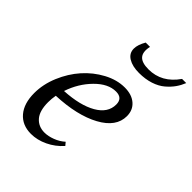

<svg xmlns="http://www.w3.org/2000/svg" viewBox="-199 -799 921 921"><g transform="rotate(45 262.0 -338.5)"><path d="M329.1 -562Q284.2 -562 256.6 -578.9Q229 -595.7 229 -627.4Q229 -653.3 249 -688H278.3Q269 -646 286.4 -626.2Q303.7 -606.4 349.1 -606.4Q439 -606.4 495.6 -688H523.9Q514.6 -664.6 500.2 -644Q485.8 -623.5 463.1 -604Q440.4 -584.5 406 -573.2Q371.6 -562 329.1 -562ZM169.4 11.2Q109.9 11.2 75.9 -28.6Q42 -68.4 42 -138.7Q42 -198.2 67.1 -258.1Q92.3 -317.9 132.3 -363Q172.4 -408.2 225.1 -436.5Q277.8 -464.8 330.6 -464.8Q378.4 -464.8 406.7 -440.4Q435.1 -416 435.1 -374.5Q435.1 -301.8 349.4 -255.1Q263.7 -208.5 124.5 -202.6Q120.1 -178.2 120.1 -154.8Q120.1 -95.7 145 -67.4Q169.9 -39.1 210.9 -39.1Q235.4 -39.1 264.2 -50Q293 -61 314 -80.1L327.1 -64.5Q295.4 -28.8 253.4 -8.8Q211.4 11.2 169.4 11.2ZM314.5 -421.4Q261.7 -421.4 211.2 -370.4Q160.6 -319.3 136.2 -246.6Q239.7 -252.4 299.6 -286.9Q359.4 -321.3 359.4 -377.9Q359.4 -421.4 314.5 -421.4Z"/></g></svg>

Font: Elstob 6pt
Style: Italic
Weight: 400
Italic angle: -20°
Designer: Peter S. Baker
Version: Version 1.015